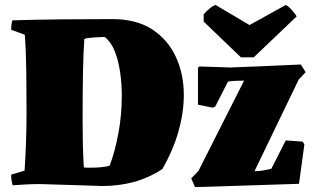

<svg xmlns="http://www.w3.org/2000/svg" viewBox="-20 -742 1270 774"><path d="M139 0Q112 0 85 1.5Q58 3 31 5Q25 -16 25 -38L79 -54Q83 -110 85 -172.5Q87 -235 87 -290Q87 -367 86 -451Q85 -535 80 -602L25 -622Q25 -632 26 -641Q27 -650 30 -660Q127 -663 231.5 -664Q336 -665 433 -665Q530 -665 593.5 -623.5Q657 -582 689 -512.5Q721 -443 721 -359Q721 -289 699.5 -212.5Q678 -136 634 -60Q578 -24 518 -8Q458 8 390 8Q388 8 364.5 7Q341 6 307 5Q273 4 237.5 3Q202 2 174.5 1Q147 0 139 0ZM347 -66Q367 -66 388 -68Q409 -70 422 -74Q443 -129 457 -203.5Q471 -278 471 -356Q471 -405 464 -452.5Q457 -500 442 -537Q427 -574 402 -593Q393 -593 375.5 -592Q358 -591 342 -589.5Q326 -588 320 -585Q316 -530 314.5 -450Q313 -370 313 -255Q313 -203 314 -159.5Q315 -116 318 -67Q324 -66 331.5 -66Q339 -66 347 -66ZM766 12 751 -23 780 -53Q826 -144 872 -235Q918 -326 964 -417Q919 -417 899 -413L848 -313L838 -308L778 -320V-469L784 -474Q816 -473 847 -472Q878 -471 909 -470Q956 -472 1024 -474.5Q1092 -477 1193 -482L1212 -451L1184 -421L1006 -52H1010Q1024 -52 1041.5 -55Q1059 -58 1074 -62L1132 -176L1200 -171L1207 -160L1187 -13L1185 -1Q1092 2 999.5 5Q907 8 814 11ZM951 -511 801 -655V-684Q810 -695 823.5 -706.5Q837 -718 849 -722L986 -641L1132 -722Q1143 -717 1157.5 -700.5Q1172 -684 1176 -676L1003 -511Z"/></svg>

Font: Labrada Black
Style: Regular
Weight: 900
Designer: Mercedes Jáuregui
Foundry: Omnibus-Type Team
Version: Version 1.000; ttfautohint (v1.8.4.7-5d5b)